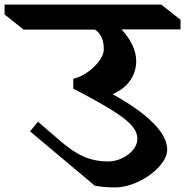

<svg xmlns="http://www.w3.org/2000/svg" viewBox="-99 -806 806 836"><path d="M430 -678Q460 -646 477 -610.5Q494 -575 494 -540Q494 -492 466.5 -454Q439 -416 391 -396Q507 -332 568 -270.5Q629 -209 629 -155Q629 -119 593.5 -80Q558 -41 504.5 -15.5Q451 10 401 10Q347 10 313 2L32 -234L66 -276L171 -186Q223 -142 269.5 -122.5Q316 -103 370 -103Q403 -103 432.5 -117Q462 -131 480.5 -153.5Q499 -176 499 -201Q499 -231 475 -259Q451 -287 391.5 -324.5Q332 -362 220 -420V-463Q251 -470 282 -491.5Q313 -513 333 -540.5Q353 -568 353 -591Q353 -622 343 -644Q333 -666 314 -677H4L-79 -743V-786H603L687 -720V-678Z"/></svg>

Font: Inknut Antiqua Medium
Style: Regular
Weight: 500
Designer: Claus Eggers Sørensen
Foundry: Claus Eggers Sørensen
Version: Version 1.003; ttfautohint (v1.8.2) -l 8 -r 50 -G 200 -x 14 